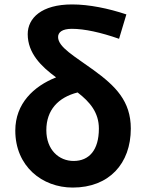

<svg xmlns="http://www.w3.org/2000/svg" viewBox="-20 -832 656 866"><path d="M308 14C472 14 570 -94 570 -252C570 -376 501 -444 402 -516C317 -578 242 -619 242 -665C242 -686 260 -702 304 -702C361 -702 434 -686 517 -657L550 -767C469 -794 382 -812 305 -812C167 -812 105 -750 105 -678C105 -592 166 -532 233 -483C132 -443 49 -365 49 -243C49 -82 170 14 308 14ZM330 -415C386 -372 426 -324 426 -252C426 -155 382 -106 312 -106C246 -106 189 -156 189 -245C189 -336 243 -393 330 -415Z"/></svg>

Font: Noto Sans CJK SC
Style: Bold
Weight: 700
Designer: Ryoko NISHIZUKA 西塚涼子 (kana, bopomofo & ideographs); Paul D. Hunt (Latin, Greek & Cyrillic); Sandoll Communications 산돌커뮤니
Foundry: Adobe
Version: Version 2.004;hotconv 1.0.118;makeotfexe 2.5.65603